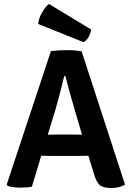

<svg xmlns="http://www.w3.org/2000/svg" viewBox="-20 -941 665 969"><path d="M426 -155 377 -154H237L188 -155L141 1Q120 6 81.5 6Q43 6 19 -3L14 -10L237 -683Q274 -688 317 -688Q360 -688 392 -682L611 -9Q582 8 541.5 8Q501 8 483.5 -7Q466 -22 454 -64ZM221 -261 266 -262H352L394 -261L364 -363Q330 -477 310 -557H304Q295 -514 260 -388ZM227 -921 440 -792Q432 -746 402 -728L173 -820Q175 -848 192 -877.5Q209 -907 227 -921Z"/></svg>

Font: Signika
Style: Semibold
Weight: 600
Designer: Anna Giedrys
Foundry: Anna Giedrys
Version: Version 1.001